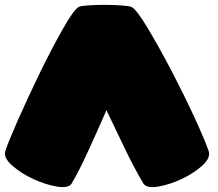

<svg xmlns="http://www.w3.org/2000/svg" viewBox="-33 -767 894 787"><path d="M476.6 -162.6Q513.7 -84.5 554.2 -15.6Q566.9 5.4 614.3 -2Q661.1 -9.8 710.4 -32.7Q759.8 -55.7 795.9 -87.9Q831.5 -120.1 822.3 -147.9Q807.6 -190.9 764.2 -285.6Q720.2 -380.4 669.4 -478Q618.2 -575.2 571.8 -652.8Q525.4 -730 505.4 -738.8Q496.6 -742.7 465.3 -744.6Q433.6 -747.1 397.9 -747.1Q361.8 -747.1 330.6 -745.1Q299.3 -743.2 290.5 -738.8Q270.5 -729.5 224.6 -648.4Q178.7 -567.4 129.9 -467.3Q81.1 -366.7 40 -273.9Q-1 -180.7 -11.2 -147.9Q-19.5 -120.1 17.6 -87.9Q54.2 -55.7 104.5 -32.7Q154.3 -9.8 201.7 -2Q249 5.4 261.2 -15.6Q291 -65.9 329.1 -149.4Q367.7 -232.9 403.3 -315.4Q439 -242.2 476.6 -162.6Z"/></svg>

Font: ARCO
Style: Regular
Weight: 700
Designer: Rafael Olivo Díaz, Denis Ignatov
Foundry: Rafael Olivo Díaz
Version: Version 1.10 March 1, 2019